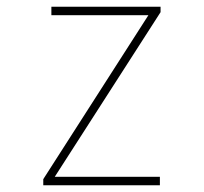

<svg xmlns="http://www.w3.org/2000/svg" viewBox="-20 -548 603 568"><path d="M108 0H453V-25H142L455 -512V-528H132V-503H419L108 -18Z"/></svg>

Font: Noto Sans Mono SemiCondensed Thin
Style: Regular
Weight: 100
Width: 4
Designer: Monotype Design Team
Foundry: Monotype Imaging Inc.
Version: Version 2.014